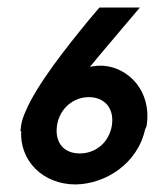

<svg xmlns="http://www.w3.org/2000/svg" viewBox="-20 -483 410 508"><path d="M34 -136H36C32 -58 93 5 180 5C258 4 344 -49 364 -141C365 -144 368 -148 368 -151C382 -243 319 -304 254 -309C240 -310 227 -308 218 -306C243 -337 270 -368 295 -398L350 -463H243C234 -452 225 -442 215 -430C156 -358 78 -260 48 -189C42 -176 38 -164 36 -152ZM131 -152C138 -196 174 -226 215 -226C257 -226 283 -196 276 -151C269 -107 234 -77 191 -77C148 -77 124 -107 131 -152Z"/></svg>

Font: Rabbid Highway Sign II Hop
Style: Obl
Weight: 400
Foundry: Cannot Into Space Fonts
Version: Version 0.277